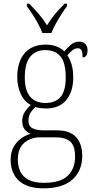

<svg xmlns="http://www.w3.org/2000/svg" viewBox="-20 -786 513 1046"><path d="M217 240Q128 240 83 198.5Q38 157 38 85Q38 43 54.5 14Q71 -15 96 -32.5Q121 -50 147 -57Q128 -64 114.5 -81Q101 -98 101 -128Q101 -156 116.5 -178.5Q132 -201 148 -214Q111 -234 92.5 -275.5Q74 -317 74 -365Q74 -449 114 -496Q154 -543 230 -543Q263 -543 289 -532.5Q315 -522 330 -506Q344 -522 364 -540.5Q384 -559 411 -559Q435 -559 446 -545.5Q457 -532 457 -513Q457 -495 450.5 -484Q444 -473 430 -473Q430 -498 424.5 -510.5Q419 -523 405 -523Q388 -523 375.5 -513Q363 -503 347 -485Q360 -466 369.5 -436.5Q379 -407 379 -364Q379 -288 341.5 -241.5Q304 -195 230 -195Q219 -195 200.5 -197Q182 -199 174 -203Q158 -190 146.5 -172Q135 -154 135 -128Q135 -98 157.5 -87Q180 -76 216 -76H289Q361 -76 394.5 -39Q428 -2 428 63Q428 144 375 192Q322 240 217 240ZM227 -225Q281 -225 309.5 -257.5Q338 -290 338 -365Q338 -444 309.5 -478.5Q281 -513 226 -513Q175 -513 145 -477.5Q115 -442 115 -364Q115 -293 144.5 -259Q174 -225 227 -225ZM220 210Q309 210 349 171.5Q389 133 389 67Q389 9 363 -14.5Q337 -38 281 -38H199Q148 -38 112.5 -8Q77 22 77 84Q77 118 90 147Q103 176 134.5 193Q166 210 220 210ZM211 -606Q203 -628 188.5 -655Q174 -682 157 -708Q140 -734 126 -753V-766H139Q171 -734 193 -708Q215 -682 236 -648Q257 -682 278.5 -708Q300 -734 332 -766H345V-753Q331 -734 314.5 -708Q298 -682 283 -655Q268 -628 260 -606Z"/></svg>

Font: Noto Serif SemiCondensed ExtraLight
Style: Regular
Weight: 200
Width: 4
Designer: Monotype Design Team
Foundry: Monotype Imaging Inc.
Version: Version 2.014